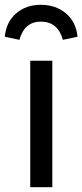

<svg xmlns="http://www.w3.org/2000/svg" viewBox="-34 -780 343 800"><path d="M184 0H92V-527H184ZM289 -627 228 -614Q207 -690 136 -690Q68 -690 47 -614L-14 -627Q-8 -689 33.5 -724.5Q75 -760 136 -760Q198 -760 240.5 -724.5Q283 -689 289 -627Z"/></svg>

Font: Fira GO
Style: Regular
Weight: 400
Designer: Carrois Corporate
Foundry: Carrois Corporate GbR
Version: Version 0.300